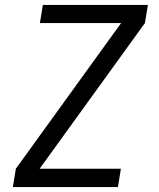

<svg xmlns="http://www.w3.org/2000/svg" viewBox="-20 -755 640 775"><path d="M32 0 44 -74 469 -662H141L153 -735H577L565 -662L140 -74H468L456 0Z"/></svg>

Font: Iosevka SS04 Extended Oblique
Style: Regular
Weight: 400
Width: 7
Italic angle: -9°
Monospace: yes
Designer: Belleve Invis
Foundry: Belleve Invis
Version: Version 19.0.0; ttfautohint (v1.8.4)